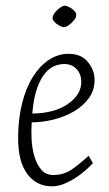

<svg xmlns="http://www.w3.org/2000/svg" viewBox="-20 -649 386 678"><path d="M164 9Q109 9 76.5 -34.5Q44 -78 44 -161Q44 -227 57.5 -282Q71 -337 95.5 -376.5Q120 -416 152.5 -437.5Q185 -459 222 -459Q267 -459 290.5 -430Q314 -401 314 -367Q314 -330 293.5 -302Q273 -274 240 -255Q207 -236 168 -226.5Q129 -217 92 -217Q90 -190 91.5 -158Q93 -126 101.5 -97Q110 -68 126 -49.5Q142 -31 168 -31Q206 -31 235.5 -52Q265 -73 293 -99L308 -73Q291 -54 266.5 -35Q242 -16 215 -3.5Q188 9 164 9ZM94 -248Q173 -249 220 -282Q267 -315 267 -359Q267 -388 250 -405.5Q233 -423 207 -423Q192 -423 175 -417Q158 -411 141.5 -393Q125 -375 112 -340.5Q99 -306 94 -248ZM206 -553Q202 -553 195 -556Q188 -559 181 -564Q174 -569 169.5 -575Q165 -581 166 -587Q166 -593 171 -600.5Q176 -608 183 -614.5Q190 -621 197 -625Q204 -629 208 -629Q213 -629 220 -626Q227 -623 234 -618Q241 -613 245.5 -607Q250 -601 249 -594Q249 -588 244 -581Q239 -574 232 -567.5Q225 -561 218 -557Q211 -553 206 -553Z"/></svg>

Font: Ancizar Sans Thin
Style: Italic
Weight: 100
Italic angle: -4°
Designer: Cesar Puertas, Viviana Monsalve, Julian Moncada, Julian Prieto, Jose Castro, Mariel Hernandez, Felipe Aragon, Sara Alarc
Version: Version 8.100